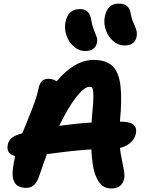

<svg xmlns="http://www.w3.org/2000/svg" viewBox="-20 -1046 807 1077"><path d="M678.2 -791Q644 -791 615.2 -815.4Q586.4 -839.8 573.5 -877.7Q560.5 -915.5 567.9 -953.1Q582.5 -1025.9 646 -1025.9Q674.8 -1025.9 691.9 -1012.5Q709 -999 713.9 -966.8Q718.3 -940.9 728.8 -917.7Q739.3 -894.5 744.6 -877.7Q750 -860.8 746.1 -839.8Q736.3 -791 678.2 -791ZM457 -759.8Q423.3 -759.8 394.8 -784.4Q366.2 -809.1 353 -846.9Q339.8 -884.8 347.2 -921.9Q361.8 -995.1 428.2 -995.1Q455.6 -995.1 471.4 -980.5Q487.3 -965.8 492.2 -931.2Q496.6 -903.3 506.6 -878.9Q516.6 -854.5 522 -838.9Q527.3 -823.2 523.9 -807.1Q514.6 -759.8 457 -759.8ZM604 11.2Q573.7 11.2 553.5 -5.1Q533.2 -21.5 518.1 -57.1Q497.1 -105.5 492.2 -208Q387.2 -201.7 243.2 -181.2Q231.9 -152.8 199.2 -57.1Q188 -22.9 170.4 -7.6Q152.8 7.8 127 7.8Q77.1 7.8 59.8 -25.9Q42.5 -59.6 58.1 -136.2Q59.1 -142.1 61.5 -153.3Q64 -164.6 64.9 -170.9Q12.7 -183.6 23.9 -235.8Q31.7 -276.4 89.8 -293.9Q100.6 -295.9 105 -297.9Q114.3 -321.8 138.2 -379.9Q162.1 -438 175.5 -476.3Q189 -514.6 196.8 -551.8Q202.6 -579.6 215.8 -591.8Q229 -604 252 -604Q277.3 -604 297.9 -589.8Q345.2 -647.5 398.2 -678.7Q451.2 -710 503.9 -710Q575.7 -710 611.6 -674.8Q647.5 -639.6 656 -563Q664.6 -486.3 652.8 -365.2V-363.8Q708.5 -363.8 728.5 -346.7Q748.5 -329.6 742.2 -296.9Q736.3 -267.6 712.6 -246.3Q689 -225.1 652.8 -215.8Q656.7 -182.1 664.6 -144.8Q672.4 -107.4 676 -84.7Q679.7 -62 676.8 -44.9Q665 11.2 604 11.2ZM481.9 -559.1Q452.6 -559.1 407.2 -501Q361.8 -442.9 312 -339.8Q417.5 -354.5 494.1 -358.9V-368.2Q500.5 -434.1 502.7 -470Q504.9 -505.9 503.2 -526.9Q501.5 -547.9 496.8 -553.5Q492.2 -559.1 481.9 -559.1Z"/></svg>

Font: Shantell Sans Normal
Style: Bold Italic
Weight: 700
Italic angle: -11.31°
Designer: Stephen Nixon, Anya Danilova, Shantell Martin
Foundry: Arrow Type
Version: Version 1.006;[559af2be0]